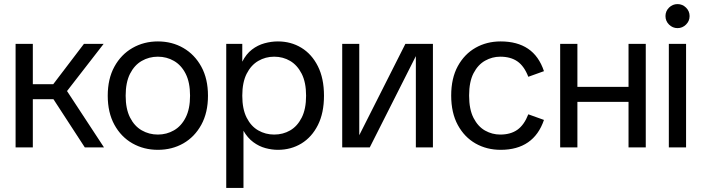

<svg xmlns="http://www.w3.org/2000/svg" viewBox="-20 -727 3461 947"><path d="M398.3 0 217.2 -278.3 394.1 -510.7H491.2L281.7 -240.7L289.7 -309.7L492.9 0ZM56.9 0V-510.7H141.9V0ZM93.7 -237.8V-311.6H259.8V-237.8Z M758.6 12Q689.5 12 633.2 -19.9Q577 -51.9 544.2 -111.8Q511.4 -171.7 511.4 -254.9Q511.4 -338.3 544.2 -398.1Q577 -458 633.2 -490.3Q689.5 -522.7 758.6 -522.7Q828.6 -522.7 884.4 -490.3Q940.2 -458 973 -398.1Q1005.8 -338.3 1005.8 -254.9Q1005.8 -171.7 973 -111.8Q940.2 -51.9 884.4 -19.9Q828.6 12 758.6 12ZM758.6 -63.3Q802 -63.3 838.1 -84.2Q874.3 -105 895.8 -147.6Q917.4 -190.1 917.4 -254.9Q917.4 -320.5 895.8 -363.1Q874.3 -405.6 838.1 -426.5Q802 -447.4 758.6 -447.4Q715.2 -447.4 679 -426.5Q642.8 -405.6 621.3 -363.1Q599.8 -320.5 599.8 -254.9Q599.8 -190.1 621.3 -147.6Q642.8 -105 679 -84.2Q715.2 -63.3 758.6 -63.3Z M1095.9 200V-510.7H1175V-422.8Q1194.1 -460.5 1222.5 -482.4Q1250.9 -504.3 1284.5 -513.5Q1318.1 -522.7 1350.5 -522.7Q1415 -522.7 1466.3 -491.5Q1517.7 -460.3 1547.9 -400.3Q1578 -340.4 1578 -255.1Q1578 -169.8 1548 -110.2Q1518 -50.6 1466.7 -19.3Q1415.3 12 1350.5 12Q1320.5 12 1288.9 3.4Q1257.4 -5.1 1229.2 -26Q1201 -46.8 1180.9 -82V200ZM1332.3 -63.3Q1375.9 -63.3 1411.2 -83.8Q1446.5 -104.2 1468.1 -146.8Q1489.7 -189.3 1489.7 -254.9Q1489.7 -320.5 1468.1 -363.1Q1446.5 -405.6 1411.2 -426.5Q1375.9 -447.4 1332.3 -447.4Q1289.6 -447.4 1253.8 -426.5Q1218 -405.6 1196.5 -363.1Q1175 -320.5 1175 -254.9Q1175 -189.3 1196.5 -146.8Q1218 -104.2 1253.8 -83.8Q1289.6 -63.3 1332.3 -63.3Z M1667.9 0V-510.7H1752V-60.1L1979.5 -510.7H2115.3V0H2031.1V-450.2L1803.8 0Z M2449.4 12Q2380.8 12 2325.7 -19.2Q2270.7 -50.4 2238 -110.4Q2205.4 -170.4 2205.4 -255.7Q2205.4 -341.2 2238 -400.7Q2270.7 -460.3 2325.7 -491.5Q2380.8 -522.7 2449.4 -522.7Q2531 -522.7 2584.5 -486.6Q2638 -450.5 2663 -376L2585.8 -348.3Q2565.4 -401 2532 -424.2Q2498.6 -447.4 2447.3 -447.4Q2407.7 -447.4 2372.6 -427.7Q2337.6 -408.1 2315.7 -366Q2293.8 -323.8 2293.8 -255.7Q2293.8 -187.7 2315.7 -145.1Q2337.6 -102.6 2372.6 -82.9Q2407.7 -63.3 2447.3 -63.3Q2498.4 -63.3 2531.8 -86.9Q2565.2 -110.5 2585.8 -163.2L2663 -135.5Q2638 -62 2584.4 -25Q2530.8 12 2449.4 12Z M3080.1 0V-510.7H3165.1V0ZM2742.9 0V-510.7H2827.9V0ZM2792.4 -224.6V-298.6H3113.9V-224.6Z M3278.9 0V-510.7H3363.9V0ZM3321.8 -588.3Q3297.6 -588.3 3279.9 -605.8Q3262.3 -623.2 3262.3 -647.7Q3262.3 -672.1 3279.9 -689.5Q3297.6 -706.8 3321.8 -706.8Q3346 -706.8 3363.6 -689.5Q3381.3 -672.1 3381.3 -647.7Q3381.3 -623.2 3363.6 -605.8Q3346 -588.3 3321.8 -588.3Z"/></svg>

Font: TikTok Sans Light
Style: Regular
Weight: 300
Version: Version 4.000